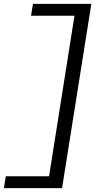

<svg xmlns="http://www.w3.org/2000/svg" viewBox="-68 -760 560 990"><path d="M-38 149H185L316 -679H92L102 -740H403L252 210H-48Z"/></svg>

Font: Georama ExtraExtended
Style: Italic
Weight: 400
Width: 8
Italic angle: -9°
Designer: Jean-Baptiste Levee
Foundry: Production Type
Version: Version 1.000